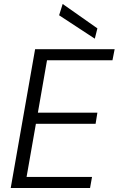

<svg xmlns="http://www.w3.org/2000/svg" viewBox="-20 -948 598 968"><path d="M34 0 157 -700H558L547 -644H217L171 -380H471L462 -324H161L114 -56H444L434 0ZM458 -753 278 -871 296 -928 471 -805Z"/></svg>

Font: DM Sans 17pt Light
Style: Italic
Weight: 300
Italic angle: -10°
Version: Version 4.004;gftools[0.9.30]